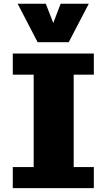

<svg xmlns="http://www.w3.org/2000/svg" viewBox="-20 -995 565 1019"><path d="M47.9 3.4V-108.4H158.7V-598.6H47.9V-710.9H478V-598.6H371.1V-108.4H478V3.4ZM179.7 -771 73.7 -975.1H223.1L262.7 -873L301.8 -975.1H451.2L344.7 -771Z"/></svg>

Font: Comme Black
Style: Regular
Weight: 900
Version: Version 1.000;gftools[0.9.27]